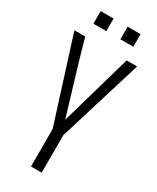

<svg xmlns="http://www.w3.org/2000/svg" viewBox="-254 -1087 942 1155"><g transform="rotate(30 217.0 -509.5)"><path d="M78.1 -931.6V-1019H168V-931.6ZM265.6 -931.6V-1019H355.5V-931.6ZM256.8 0H182.6V-260.7L-1 -840.3H74.2Q108.4 -716.8 152.8 -570.3Q196.8 -423.8 208.5 -384.8L220.2 -346.2L361.8 -840.3H434.6L256.8 -260.7Z"/></g></svg>

Font: Oswald-Light
Style: Light
Weight: 300
Designer: vernon adams
Foundry: vernon adams
Version: Version ; ttfautohint (v0.92.18-e454-dirty) -l 8 -r 50 -G 20